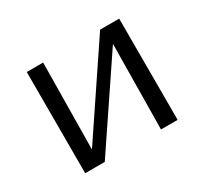

<svg xmlns="http://www.w3.org/2000/svg" viewBox="-95 -547 723 680"><g transform="rotate(-30 266.5 -207.0)"><path d="M388 0 393 -414H456V0ZM78 0V-414H145L140 0ZM120 0V-30L378 -414H416V-383L158 0Z"/></g></svg>

Font: Ysabeau Office
Style: Regular
Weight: 400
Designer: Christian Thalmann (Catharsis Fonts)
Version: Version 2.001;gftools[0.9.30]; featfreeze: tnum,lnum,ss02